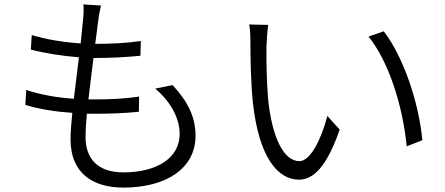

<svg xmlns="http://www.w3.org/2000/svg" viewBox="-20 -808 2020 871"><path d="M99 -400 95 -332C157 -313 233 -301 308 -296C303 -247 300 -205 300 -177C300 -15 409 43 540 43C734 43 867 -44 867 -192C867 -278 832 -347 763 -422L684 -406C759 -343 795 -267 795 -200C795 -93 694 -26 540 -26C423 -26 368 -88 368 -187C368 -213 370 -250 374 -292H411C479 -292 541 -294 610 -301L611 -370C540 -359 472 -357 402 -357H381L404 -545H412C493 -545 552 -549 617 -555L619 -622C559 -613 490 -609 412 -609L426 -717C429 -738 432 -758 438 -783L358 -788C360 -771 360 -753 357 -721L346 -611C271 -616 188 -629 124 -649L120 -583C184 -566 265 -554 338 -548L315 -360C243 -365 166 -377 99 -400Z M1197 -695 1110 -697C1116 -675 1116 -632 1116 -610C1116 -552 1118 -430 1127 -344C1155 -87 1244 7 1336 7C1402 7 1462 -51 1521 -220L1465 -282C1438 -178 1389 -77 1338 -77C1265 -77 1213 -190 1196 -361C1189 -445 1188 -540 1189 -602C1190 -628 1193 -673 1197 -695ZM1721 -666 1652 -642C1745 -526 1807 -327 1825 -144L1896 -172C1880 -344 1810 -550 1721 -666Z"/></svg>

Font: ChiuKong Gothic CL Normal
Style: Regular
Weight: 350
Designer: Ryoko NISHIZUKA 西塚涼子 (kana, bopomofo & ideographs); Paul D. Hunt (Latin, Greek & Cyrillic); Sandoll Communications 산돌커뮤니
Foundry: Adobe
Version: Version 1.300